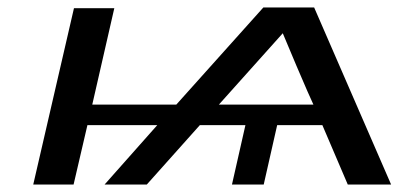

<svg xmlns="http://www.w3.org/2000/svg" viewBox="-20 -494 1067 514"><path d="M69 0 178 -472H286L227 -214H452L685 -474H821L1027 0H911L843 -159H722L686 0H601L637 -159H515L373 0H260L401 -159H214L177 0ZM566 -214H819Q809 -235 774 -317L737 -405Z"/></svg>

Font: Coval
Style: Medium Italic
Weight: 500
Foundry: Context Ltd
Version: Version 001.000